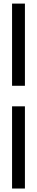

<svg xmlns="http://www.w3.org/2000/svg" viewBox="-20 -958 211 1095"><path d="M122.1 -937.5V-468.8H48.8V-937.5ZM122.1 -351.6V117.2H48.8V-351.6Z"/></svg>

Font: Gap Sans
Style: Regular
Weight: 400
Designer: Alexandre Liziard and Étienne Ozeray
Foundry: Interstices.io
Version: Version 1.6.1 - December 3. 2014